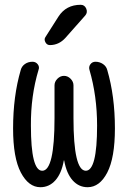

<svg xmlns="http://www.w3.org/2000/svg" viewBox="-20 -780 540 810"><path d="M150.4 9.8Q100.6 9.8 67.9 -52.2Q35.2 -114.3 35.2 -238.3Q35.2 -374 67.4 -484.4Q71.3 -500 85 -509.8Q98.6 -519.5 117.2 -519.5Q130.9 -519.5 139.2 -508.8Q147.5 -498 142.6 -485.4Q109.4 -375 110.4 -250Q110.4 -59.6 158.2 -59.6Q210 -59.6 210 -282.2V-419.9Q210 -435.5 222.2 -447.8Q234.4 -460 250 -460Q265.6 -460 277.8 -447.8Q290 -435.5 290 -419.9V-282.2Q290 -60.5 341.8 -59.6Q389.6 -59.6 389.6 -250Q389.6 -375 357.4 -485.4Q353.5 -498 361.3 -508.8Q369.1 -519.5 382.8 -519.5Q400.4 -519.5 414.6 -509.8Q428.7 -500 432.6 -484.4Q464.8 -374 464.8 -238.3Q464.8 -114.3 432.6 -52.2Q400.4 9.8 349.6 9.8Q312.5 9.8 286.6 -19Q260.7 -47.9 251 -101.6Q251 -103.5 250 -103.5Q249 -103.5 249 -101.6Q239.3 -47.9 213.4 -19Q187.5 9.8 150.4 9.8ZM226.6 -710Q258.8 -759.8 320.3 -759.8Q336.9 -759.8 343.8 -743.7Q350.6 -727.5 339.8 -714.8L255.9 -620.1Q228.5 -589.8 190.4 -589.8Q177.7 -589.8 171.4 -602.1Q165 -614.3 171.9 -624Z"/></svg>

Font: Rounded-X Mgen+ 2m regular
Style: Regular
Weight: 400
Designer: [Source Han Sans]
Ryoko NISHIZUKA  (kana & ideographs); Paul D. Hunt (Latin, Greek & Cyrillic); Wenlong ZHANG  (bopomofo
Version: Version 1.059.20150602